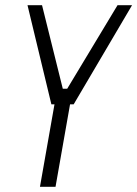

<svg xmlns="http://www.w3.org/2000/svg" viewBox="-20 -720 529 740"><path d="M264 -318H250L194 0H134L190 -318H178L86 -700H142L222 -378H239L433 -700H489Z"/></svg>

Font: Marvel
Style: Italic
Weight: 400
Italic angle: -12°
Designer: Carolina Trebol
Foundry: Carolina Trebol
Version: Version 1.001